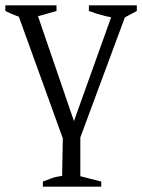

<svg xmlns="http://www.w3.org/2000/svg" viewBox="-25 -503 531 717"><path d="M222 48 30 -483H103L259 -28H243L406 -483H458L261 48ZM81 -432Q57 -436 36 -444Q15 -452 -5 -462V-483H186V-462ZM430 -432Q368 -439 307 -462V-483H486V-462ZM275 -9V155L353 175V194H135V175Q149 170 165.5 163.5Q182 157 207 154L210 -9Z"/></svg>

Font: Piazzolla 24pt Light
Style: Regular
Weight: 300
Designer: Juan Pablo del Peral
Foundry: Huerta Tipografica
Version: Version 2.005